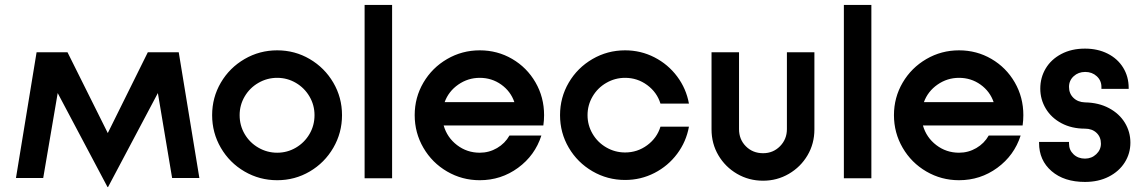

<svg xmlns="http://www.w3.org/2000/svg" viewBox="-20 -726 4661 782"><path d="M215 -347 156 -1H45L129 -513H255L419 -184L582 -513H708L792 -1H681L623 -347L420 36H418Z M844 -257Q844 -329 879.5 -389.5Q915 -450 976 -485.5Q1037 -521 1109 -521Q1181 -521 1241.5 -485.5Q1302 -450 1337.5 -389.5Q1373 -329 1373 -257Q1373 -185 1337.5 -124Q1302 -63 1241.5 -27.5Q1181 8 1109 8Q1037 8 976 -27.5Q915 -63 879.5 -124Q844 -185 844 -257ZM1261 -257Q1261 -298 1240.5 -333Q1220 -368 1185 -388.5Q1150 -409 1109 -409Q1068 -409 1032.5 -388.5Q997 -368 976.5 -333Q956 -298 956 -257Q956 -215 976.5 -180Q997 -145 1032.5 -124.5Q1068 -104 1109 -104Q1150 -104 1185 -124.5Q1220 -145 1240.5 -180Q1261 -215 1261 -257Z M1465 -706H1577V0H1465Z M1669 -257Q1669 -329 1704.5 -389.5Q1740 -450 1801 -485.5Q1862 -521 1934 -521Q2006 -521 2066 -486Q2126 -451 2161 -390.5Q2196 -330 2196 -257Q2196 -236 2193 -215H1787Q1801 -166 1841.5 -135Q1882 -104 1934 -104Q1972 -104 2004.5 -123Q2037 -142 2055 -174H2185Q2159 -93 2090 -42.5Q2021 8 1934 8Q1862 8 1801 -27.5Q1740 -63 1704.5 -124Q1669 -185 1669 -257ZM2075 -310Q2060 -354 2021.5 -381.5Q1983 -409 1934 -409Q1886 -409 1846.5 -381.5Q1807 -354 1791 -310Z M2261 -257Q2261 -329 2296.5 -389.5Q2332 -450 2393 -485.5Q2454 -521 2526 -521Q2590 -521 2645.5 -492.5Q2701 -464 2738 -414.5Q2775 -365 2786 -304H2670Q2656 -350 2616 -379.5Q2576 -409 2526 -409Q2485 -409 2449.5 -388.5Q2414 -368 2393.5 -333Q2373 -298 2373 -257Q2373 -216 2393.5 -181Q2414 -146 2449.5 -125.5Q2485 -105 2526 -105Q2576 -105 2616 -134.5Q2656 -164 2670 -210H2786Q2775 -149 2738 -99.5Q2701 -50 2645.5 -21.5Q2590 7 2526 7Q2454 7 2393 -28.5Q2332 -64 2296.5 -124.5Q2261 -185 2261 -257Z M2878 -199V-513H2990V-200Q2990 -158 3018 -130Q3046 -102 3088 -102Q3129 -102 3157 -130.5Q3185 -159 3185 -200V-513H3297V-199Q3297 -141 3269 -93.5Q3241 -46 3193 -18Q3145 10 3088 10Q3030 10 2982 -18Q2934 -46 2906 -93.5Q2878 -141 2878 -199Z M3417 -706H3529V0H3417Z M3621 -257Q3621 -329 3656.5 -389.5Q3692 -450 3753 -485.5Q3814 -521 3886 -521Q3958 -521 4018 -486Q4078 -451 4113 -390.5Q4148 -330 4148 -257Q4148 -236 4145 -215H3739Q3753 -166 3793.5 -135Q3834 -104 3886 -104Q3924 -104 3956.5 -123Q3989 -142 4007 -174H4137Q4111 -93 4042 -42.5Q3973 8 3886 8Q3814 8 3753 -27.5Q3692 -63 3656.5 -124Q3621 -185 3621 -257ZM4027 -310Q4012 -354 3973.5 -381.5Q3935 -409 3886 -409Q3838 -409 3798.5 -381.5Q3759 -354 3743 -310Z M4212 -144V-148H4334V-141Q4334 -115 4352.5 -97.5Q4371 -80 4399 -80Q4426 -80 4445 -98Q4464 -116 4464 -141Q4464 -168 4446 -185Q4428 -202 4399 -202Q4345 -202 4303.5 -224Q4262 -246 4239.5 -283.5Q4217 -321 4217 -365Q4217 -410 4239 -447Q4261 -484 4302.5 -506Q4344 -528 4399 -528Q4451 -528 4491.5 -507.5Q4532 -487 4554.5 -450.5Q4577 -414 4577 -368V-364H4466V-372Q4466 -398 4447 -415.5Q4428 -433 4400 -433Q4372 -433 4353 -415.5Q4334 -398 4334 -372Q4334 -345 4352 -327.5Q4370 -310 4399 -309Q4455 -308 4497 -285.5Q4539 -263 4561.5 -226Q4584 -189 4584 -145Q4584 -101 4561 -64.5Q4538 -28 4496 -6.5Q4454 15 4399 15Q4314 15 4263 -29Q4212 -73 4212 -144Z"/></svg>

Font: Lineal Medium
Style: Regular
Weight: 600
Designer: Created by Frank Adebiaye with contributions from Anton Moglia & Ariel Martín Pérez
Created by Frank ADEBIAYE with FontF
Foundry: Velvetyne Type Foundry
Version: Version 2.000